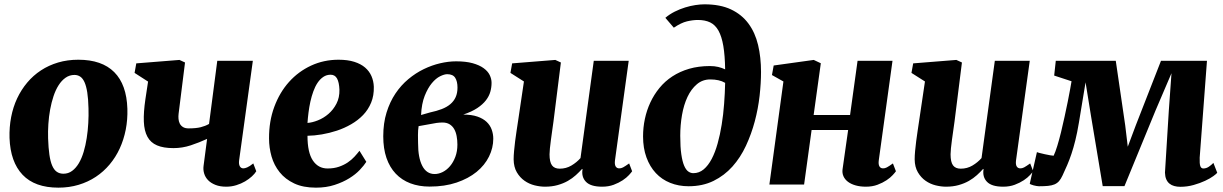

<svg xmlns="http://www.w3.org/2000/svg" viewBox="-20 -841 5573 875"><path d="M269 -49.3Q291.5 -49.3 308.8 -62.3Q326.2 -75.2 339.4 -97.4Q352.5 -119.6 361.3 -149.2Q370.1 -178.7 375.2 -211.9Q380.4 -245.1 382.3 -279.8Q384.3 -314.5 383.3 -347.2Q382.3 -390.6 377.7 -419.9Q373 -449.2 365 -466.8Q356.9 -484.4 345.5 -491.9Q334 -499.5 319.3 -499.5Q296.9 -499.5 278.8 -486.8Q260.7 -474.1 247.1 -452.6Q233.4 -431.2 223.9 -402.6Q214.4 -374 208.5 -341.8Q202.6 -309.6 200.4 -275.9Q198.2 -242.2 199.2 -210.4Q200.7 -166.5 205.1 -136Q209.5 -105.5 217.8 -86.2Q226.1 -66.9 238.8 -58.1Q251.5 -49.3 269 -49.3ZM23.4 -212.4Q22 -261.7 30.8 -307.4Q39.6 -353 58.1 -392.6Q76.7 -432.1 104 -464.6Q131.3 -497.1 166.7 -520.3Q202.1 -543.5 244.9 -556.2Q287.6 -568.8 336.9 -568.8Q444.3 -568.8 500.7 -512.2Q557.1 -455.6 560.5 -345.2Q562 -295.9 553 -250Q543.9 -204.1 525.6 -164.3Q507.3 -124.5 479.7 -91.6Q452.1 -58.6 416.7 -35.2Q381.3 -11.7 338.4 1.2Q295.4 14.2 246.1 14.2Q138.7 14.2 83 -44.4Q27.3 -103 23.4 -212.4Z M1011.2 9.8Q982.4 9.8 961.7 1.5Q940.9 -6.8 928.2 -20Q915.5 -33.2 910.4 -50.3Q905.3 -67.4 907.7 -85L923.8 -208Q887.7 -191.4 849.4 -178.7Q811 -166 770.5 -166Q724.6 -166 695.6 -178.5Q666.5 -190.9 651.9 -217.8Q637.2 -244.6 635.5 -286.9Q633.8 -329.1 642.6 -388.7L654.8 -469.2L593.3 -508.8L601.1 -552.2L797.9 -567.9L823.2 -556.2L793.9 -322.3Q792.5 -311 793.5 -299.3Q794.4 -287.6 799.3 -277.8Q804.2 -268.1 814 -262Q823.7 -255.9 839.8 -255.9Q873 -255.9 894.5 -261.2Q916 -266.6 932.1 -275.9L932.6 -275.4L970.2 -564H1132.3L1069.8 -110.8Q1067.4 -93.3 1072.8 -83.5Q1078.1 -73.7 1089.4 -73.7Q1095.7 -73.7 1106.4 -78.1Q1117.2 -82.5 1134.3 -96.2L1147.9 -60.5Q1141.1 -49.3 1127.9 -37.1Q1114.7 -24.9 1096.9 -14.4Q1079.1 -3.9 1057.1 2.9Q1035.2 9.8 1011.2 9.8Z M1206.1 -210Q1205.6 -288.1 1230 -354Q1254.4 -419.9 1297.1 -467.5Q1339.8 -515.1 1397.7 -542Q1455.6 -568.8 1522.9 -568.8Q1564.5 -568.8 1594.5 -559.3Q1624.5 -549.8 1643.8 -533.2Q1663.1 -516.6 1672.9 -494.1Q1682.6 -471.7 1683.6 -445.8Q1684.6 -405.3 1671.4 -373.3Q1658.2 -341.3 1634.8 -316.9Q1611.3 -292.5 1580.3 -274.7Q1549.3 -256.8 1515.4 -245.6Q1481.4 -234.4 1446.8 -228.5Q1412.1 -222.7 1381.3 -222.2Q1381.3 -146 1405.8 -109.6Q1430.2 -73.2 1472.7 -73.2Q1502 -73.2 1524.7 -81.1Q1547.4 -88.9 1564.9 -100.8Q1582.5 -112.8 1595.5 -127Q1608.4 -141.1 1618.2 -153.8L1649.4 -103.5Q1639.2 -87.4 1619.9 -66.9Q1600.6 -46.4 1571.8 -28.6Q1543 -10.7 1504.9 1.7Q1466.8 14.2 1419.9 14.2Q1361.3 14.2 1320.6 -5.1Q1279.8 -24.4 1254.4 -56.2Q1229 -87.9 1217.5 -127.9Q1206.1 -168 1206.1 -210ZM1381.3 -280.8Q1402.8 -282.2 1428.7 -292.5Q1454.6 -302.7 1476.8 -321.8Q1499 -340.8 1513.4 -368.7Q1527.8 -396.5 1526.9 -432.6Q1525.4 -466.3 1515.9 -483.4Q1506.3 -500.5 1486.8 -500.5Q1468.3 -500.5 1453.4 -490.5Q1438.5 -480.5 1427.2 -463.6Q1416 -446.8 1408 -424.6Q1399.9 -402.3 1394.5 -377.9Q1389.2 -353.5 1386 -328.4Q1382.8 -303.2 1381.3 -280.8Z M1726.6 -219.7Q1726.6 -279.8 1741.7 -328.4Q1756.8 -377 1782.2 -414.8Q1807.6 -452.6 1841.1 -480.5Q1874.5 -508.3 1911.4 -526.1Q1948.2 -543.9 1986.1 -552.7Q2023.9 -561.5 2058.6 -561.5Q2103 -561.5 2133.8 -553Q2164.6 -544.4 2183.8 -530.5Q2203.1 -516.6 2211.7 -499Q2220.2 -481.4 2220.2 -463.4Q2220.2 -442.9 2214.6 -422.9Q2209 -402.8 2194.6 -384Q2180.2 -365.2 2155.3 -348.6Q2130.4 -332 2091.3 -318.8Q2129.4 -318.8 2155.5 -309.8Q2181.6 -300.8 2197.8 -285.4Q2213.9 -270 2220.9 -250Q2228 -230 2228 -209Q2228 -167 2208.5 -127.4Q2189 -87.9 2151.9 -57.6Q2114.7 -27.3 2060.8 -9Q2006.8 9.3 1938 9.3Q1889.2 9.3 1850.1 -5.6Q1811 -20.5 1783.4 -49.6Q1755.9 -78.6 1741.2 -121.3Q1726.6 -164.1 1726.6 -219.7ZM1887.7 -266.1Q1886.2 -257.8 1885.5 -247.3Q1884.8 -236.8 1884.8 -226.1Q1884.8 -215.3 1885 -205.3Q1885.3 -195.3 1885.3 -188Q1885.3 -122.1 1904.5 -85Q1923.8 -47.9 1960.9 -47.9Q1979 -47.9 1997.6 -57.1Q2016.1 -66.4 2031 -84Q2045.9 -101.6 2055.2 -126.5Q2064.5 -151.4 2064.5 -182.1Q2064.5 -202.6 2061 -220.9Q2057.6 -239.3 2049.8 -252.9Q2042 -266.6 2028.8 -274.7Q2015.6 -282.7 1996.6 -282.7Q1990.2 -282.7 1983.6 -282.2Q1977.1 -281.7 1969.7 -280.8ZM1939.9 -328.6Q1970.2 -335 1993.4 -344Q2016.6 -353 2032.5 -366.5Q2048.3 -379.9 2056.6 -398.4Q2064.9 -417 2064.9 -441.9Q2064.9 -470.2 2054.4 -486.6Q2043.9 -502.9 2018.1 -502.9Q2004.9 -502.9 1985.6 -493.4Q1966.3 -483.9 1948 -461.9Q1929.7 -439.9 1915.5 -404.3Q1901.4 -368.7 1898.9 -316.9Z M2320.8 -114.7Q2320.8 -131.8 2322.8 -153.1Q2324.7 -174.3 2327.6 -197.5Q2330.6 -220.7 2334.2 -244.6Q2337.9 -268.6 2341.3 -291.5L2367.7 -469.7L2306.2 -508.8L2314 -552.2L2510.7 -567.9L2536.1 -556.2L2502.4 -287.6Q2499.5 -266.1 2496.3 -244.1Q2493.2 -222.2 2490.5 -201.9Q2487.8 -181.6 2486.1 -165Q2484.4 -148.4 2484.4 -137.7Q2484.4 -102.5 2495.6 -87.4Q2506.8 -72.3 2530.8 -72.3Q2560.1 -72.3 2584.2 -86.7Q2608.4 -101.1 2625.5 -120.6L2686 -564H2845.2L2782.7 -110.8Q2780.3 -91.8 2785.6 -82.8Q2791 -73.7 2802.2 -73.7Q2806.6 -73.7 2810.5 -74.7Q2814.5 -75.7 2819.3 -78.1Q2824.2 -80.6 2830.8 -85Q2837.4 -89.4 2847.2 -96.2L2860.8 -60.5Q2856.9 -54.7 2846.2 -43Q2835.4 -31.2 2817.9 -19.5Q2800.3 -7.8 2776.9 1Q2753.4 9.8 2724.1 9.8Q2671.9 9.8 2650.4 -12.5Q2628.9 -34.7 2634.8 -69.8L2632.8 -71.3Q2620.1 -57.1 2604.2 -42.7Q2588.4 -28.3 2567.9 -16.6Q2547.4 -4.9 2521.5 2.4Q2495.6 9.8 2463.4 9.8Q2441.4 9.8 2416.5 3.7Q2391.6 -2.4 2370.6 -17.1Q2349.6 -31.7 2335.4 -55.7Q2321.3 -79.6 2320.8 -114.7Z M2910.6 -219.2Q2910.6 -259.8 2918.9 -299.1Q2927.2 -338.4 2943.8 -374Q2960.4 -409.7 2985.4 -440.2Q3010.3 -470.7 3044.2 -492.9Q3078.1 -515.1 3120.8 -527.6Q3163.6 -540 3215.3 -540Q3236.3 -540 3253.4 -535.9Q3270.5 -531.7 3284.7 -524.9Q3283.7 -588.4 3276.4 -631.6Q3269 -674.8 3254.4 -701.2Q3239.7 -727.5 3216.6 -738.8Q3193.4 -750 3160.6 -750Q3137.7 -750 3110.8 -743.7Q3084 -737.3 3050.8 -714.8L3012.2 -759.8Q3031.7 -776.4 3055.2 -788.1Q3078.6 -799.8 3102.5 -807.1Q3126.5 -814.5 3149.2 -817.9Q3171.9 -821.3 3190.4 -821.3Q3262.2 -821.3 3311.3 -798.1Q3360.4 -774.9 3390.9 -733.6Q3421.4 -692.4 3434.8 -636Q3448.2 -579.6 3448.2 -513.2Q3448.2 -462.4 3441.7 -404.1Q3435.1 -345.7 3419.7 -287.8Q3404.3 -230 3379.4 -176.5Q3354.5 -123 3317.9 -82Q3281.2 -41 3231.7 -16.6Q3182.1 7.8 3118.2 7.8Q3072.8 7.8 3034.4 -7.6Q2996.1 -22.9 2968.8 -52.2Q2941.4 -81.5 2926 -123.8Q2910.6 -166 2910.6 -219.2ZM3139.6 -51.8Q3166 -51.8 3186.8 -69.1Q3207.5 -86.4 3223.4 -116.7Q3239.3 -147 3250.5 -187.3Q3261.7 -227.5 3269 -273.2Q3276.4 -318.8 3280 -367.7Q3283.7 -416.5 3284.7 -463.4Q3270.5 -471.7 3253.9 -475.3Q3237.3 -479 3216.8 -479Q3181.6 -479 3155.8 -457Q3129.9 -435.1 3113 -399.2Q3096.2 -363.3 3088.1 -317.1Q3080.1 -271 3080.1 -222.2Q3080.1 -170.4 3085 -137.5Q3089.8 -104.5 3098.1 -85.4Q3106.4 -66.4 3117.2 -59.1Q3127.9 -51.8 3139.6 -51.8Z M3550.3 -469.7 3498 -499 3505.9 -542.5 3688.5 -567.9 3720.7 -552.7 3688 -316.9H3854L3888.2 -564H4047.4L3984.9 -110.8Q3982.4 -91.8 3987.8 -82.8Q3993.2 -73.7 4004.4 -73.7Q4008.8 -73.7 4012.7 -74.7Q4016.6 -75.7 4021.5 -78.1Q4026.4 -80.6 4033 -85Q4039.6 -89.4 4049.3 -96.2L4063 -60.5Q4059.1 -54.7 4048.3 -43Q4037.6 -31.2 4020 -19.5Q4002.4 -7.8 3979 1Q3955.6 9.8 3926.3 9.8Q3899.9 9.8 3879.2 3.9Q3858.4 -2 3844.5 -12.5Q3830.6 -22.9 3824 -37.6Q3817.4 -52.2 3819.8 -69.8L3845.2 -248.5H3678.7L3644.5 0H3486.3Z M4148.4 -114.7Q4148.4 -131.8 4150.4 -153.1Q4152.3 -174.3 4155.3 -197.5Q4158.2 -220.7 4161.9 -244.6Q4165.5 -268.6 4168.9 -291.5L4195.3 -469.7L4133.8 -508.8L4141.6 -552.2L4338.4 -567.9L4363.8 -556.2L4330.1 -287.6Q4327.1 -266.1 4324 -244.1Q4320.8 -222.2 4318.1 -201.9Q4315.4 -181.6 4313.7 -165Q4312 -148.4 4312 -137.7Q4312 -102.5 4323.2 -87.4Q4334.5 -72.3 4358.4 -72.3Q4387.7 -72.3 4411.9 -86.7Q4436 -101.1 4453.1 -120.6L4513.7 -564H4672.9L4610.4 -110.8Q4607.9 -91.8 4613.3 -82.8Q4618.7 -73.7 4629.9 -73.7Q4634.3 -73.7 4638.2 -74.7Q4642.1 -75.7 4647 -78.1Q4651.9 -80.6 4658.4 -85Q4665 -89.4 4674.8 -96.2L4688.5 -60.5Q4684.6 -54.7 4673.8 -43Q4663.1 -31.2 4645.5 -19.5Q4627.9 -7.8 4604.5 1Q4581.1 9.8 4551.8 9.8Q4499.5 9.8 4478 -12.5Q4456.5 -34.7 4462.4 -69.8L4460.4 -71.3Q4447.8 -57.1 4431.9 -42.7Q4416 -28.3 4395.5 -16.6Q4375 -4.9 4349.1 2.4Q4323.2 9.8 4291 9.8Q4269 9.8 4244.1 3.7Q4219.2 -2.4 4198.2 -17.1Q4177.2 -31.7 4163.1 -55.7Q4148.9 -79.6 4148.4 -114.7Z M5447.3 -122.6Q5446.3 -94.7 5450.2 -84Q5454.1 -73.2 5463.9 -73.2Q5477.5 -73.2 5489.5 -81.5Q5501.5 -89.8 5509.8 -98.6L5527.3 -53.7Q5524.4 -49.3 5509.8 -38.6Q5495.1 -27.8 5472.2 -17.1Q5449.2 -6.3 5419.9 2Q5390.6 10.3 5358.9 10.3Q5344.2 10.3 5331.5 6.8Q5318.8 3.4 5309.6 -4.2Q5300.3 -11.7 5294.9 -24.2Q5289.6 -36.6 5289.1 -54.2L5306.6 -336.4L5318.8 -507.3L5246.1 -337.4L5104.5 7.3H5005.4L4952.1 -312L4927.2 -465.8L4897 -282.7Q4889.2 -235.8 4880.6 -201.4Q4872.1 -167 4862.8 -139.4Q4853.5 -111.8 4843.5 -88.6Q4833.5 -65.4 4822.3 -41.5Q4814.9 -25.4 4806.4 -15.6Q4797.9 -5.9 4785.6 -0.7Q4773.4 4.4 4756.3 6.1Q4739.3 7.8 4714.8 7.8Q4710.4 7.8 4703.6 6.6Q4696.8 5.4 4690.2 3.7Q4683.6 2 4678.5 -0.2Q4673.3 -2.4 4672.9 -3.9L4705.6 -147.9Q4707.5 -146.5 4718 -143.8Q4728.5 -141.1 4741.5 -138.2Q4754.4 -135.3 4766.1 -133.3Q4777.8 -131.3 4781.7 -131.3Q4789.6 -147.5 4798.3 -176Q4807.1 -204.6 4815.4 -238.5Q4823.7 -272.5 4831.5 -308.6Q4839.4 -344.7 4845.9 -377Q4852.5 -409.2 4856.9 -434.3Q4861.3 -459.5 4863.3 -470.7L4784.2 -496.6L4791.5 -564H5064.9L5107.9 -270L5119.6 -172.4L5156.2 -270L5271 -564H5480.5Z"/></svg>

Font: Merriweather UltraBold
Style: Italic
Weight: 900
Italic angle: -7°
Designer: Eben Sorkin ( eben@eyebytes.com )
Foundry: Eben Sorkin ( eben@eyebytes.com )
Version: Version 1.52; ttfautohint (v1.4.1)